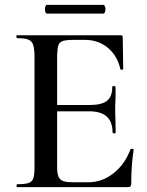

<svg xmlns="http://www.w3.org/2000/svg" viewBox="-20 -770 606 790"><path d="M522 -158Q525 -158 528 -156.5Q531 -155 530 -154Q520 -91 520 -15Q520 -7 517 -3.5Q514 0 505 0H52Q48 0 48 -6Q48 -12 51 -12Q83 -12 97.5 -17Q112 -22 117 -36Q122 -50 122 -81V-544Q121 -574 115.5 -588Q110 -602 95.5 -607.5Q81 -613 51 -613Q48 -613 47.5 -619Q47 -625 49 -625H477Q485 -625 485 -616L487 -487Q487 -483 481.5 -483Q476 -483 475 -486Q463 -541 423.5 -573.5Q384 -606 329 -606H285Q253 -606 239 -601.5Q225 -597 220.5 -584.5Q216 -572 215 -543V-338H350Q398 -338 420 -355Q442 -372 442 -412Q442 -416 448 -416Q456 -416 455 -411Q456 -393 455.5 -376.5Q455 -360 455 -353Q454 -344 454 -325Q454 -294 455 -278L456 -226Q456 -221 450 -221Q448 -221 445.5 -222.5Q443 -224 443 -226Q443 -312 347 -312H215V-85Q215 -57 220.5 -43.5Q226 -30 240 -25Q254 -20 284 -20H343Q400 -20 447 -57Q494 -94 517 -156Q519 -158 522 -158ZM165 -732Q165 -739 167 -744.5Q169 -750 173 -750H405Q409 -750 411.5 -744.5Q414 -739 414 -732Q414 -725 411.5 -719.5Q409 -714 405 -714H173Q169 -714 167 -719.5Q165 -725 165 -732Z"/></svg>

Font: Cormorant Upright SemiBold
Style: Regular
Weight: 600
Designer: Christian Thalmann (Catharsis Fonts)
Foundry: Catharsis Fonts
Version: Version 3.302